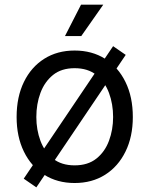

<svg xmlns="http://www.w3.org/2000/svg" viewBox="-20 -768 637 818"><path d="M134.8 30.3 81.1 -6.8 461.9 -571.3 515.6 -534.2ZM297.9 11.7Q224.1 11.7 168.5 -23.4Q112.8 -58.6 81.8 -122.1Q50.8 -185.5 50.8 -269.5Q50.8 -355 81.8 -418.7Q112.8 -482.4 168.5 -517.6Q224.1 -552.7 297.9 -552.7Q372.1 -552.7 427.7 -517.6Q483.4 -482.4 514.6 -418.7Q545.9 -355 545.9 -269.5Q545.9 -185.5 514.6 -122.1Q483.4 -58.6 427.7 -23.4Q372.1 11.7 297.9 11.7ZM297.9 -63.5Q354.5 -63.5 390.6 -92.3Q426.8 -121.1 444.3 -168.2Q461.9 -215.3 461.9 -269.5Q461.9 -324.7 444.3 -372.1Q426.8 -419.4 390.6 -448.5Q354.5 -477.5 297.9 -477.5Q241.7 -477.5 205.8 -448.5Q169.9 -419.4 152.3 -372.1Q134.8 -324.7 134.8 -269.5Q134.8 -215.3 152.3 -168.2Q169.9 -121.1 205.8 -92.3Q241.7 -63.5 297.9 -63.5ZM256.8 -614.3 325.2 -748H419.9L326.2 -614.3Z"/></svg>

Font: Inter V
Style: 
Weight: 400
Designer: Rasmus Andersson
Foundry: rsms
Version: Version 4.000;git-a3f224843